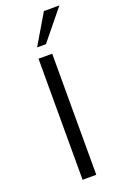

<svg xmlns="http://www.w3.org/2000/svg" viewBox="-153 -840 572 887"><g transform="rotate(-20 132.5 -396.5)"><path d="M102.1 -646.5 189 -793.5H265.1L145.5 -646.5ZM90.3 0V-595.2H157.7V0Z"/></g></svg>

Font: Now
Style: Regular
Weight: 400
Designer: Alfredo Marco Pradil
Foundry: Alfredo Marco Pradil
Version: Version 1.200;hotconv 1.0.109;makeotfexe 2.5.65596